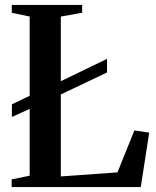

<svg xmlns="http://www.w3.org/2000/svg" viewBox="-20 -763 638 783"><path d="M27.5 0V-31.5L101 -46.5V-695.5L28 -711V-743H315V-711L228 -695.5V-43.5L459 -60L528 -231L588.5 -222L554 0ZM28.5 -286V-337.5L127.5 -385L157 -397.5L416.5 -523V-467.5L156 -343.5L127.5 -331Z"/></svg>

Font: Merriweather 96pt SemiBold
Style: Regular
Weight: 600
Version: Version 2.100